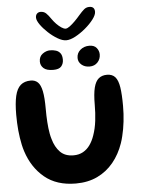

<svg xmlns="http://www.w3.org/2000/svg" viewBox="-64 -1030 812 1097"><g transform="rotate(-5 342.0 -481.0)"><path d="M326.5 19Q216.5 19 147.2 -38.5Q78 -96 47.5 -190.5Q41.5 -209 37.2 -228.8Q33 -248.5 29.8 -269.2Q26.5 -290 24.5 -311.8Q22.5 -333.5 21.5 -356Q20.5 -378.5 20.5 -401.5Q20.5 -468.5 30.2 -510Q40 -551.5 62 -570.5Q84 -589.5 120 -589.5Q145 -589.5 160.8 -574.2Q176.5 -559 184 -522.5Q191.5 -486 191.5 -421Q191.5 -401.5 192 -382.5Q192.5 -363.5 193.8 -345.2Q195 -327 197 -309.8Q199 -292.5 202 -276.8Q205 -261 209.5 -246.5Q222.5 -199.5 250.5 -171Q278.5 -142.5 327 -142.5Q358 -142.5 381.5 -155.5Q405 -168.5 421.5 -191.8Q438 -215 448.5 -246Q455 -264.5 459.8 -285.2Q464.5 -306 467.2 -328.2Q470 -350.5 471.2 -373.8Q472.5 -397 472.5 -420Q472.5 -482 481.5 -517.8Q490.5 -553.5 509.2 -569Q528 -584.5 556.5 -584.5Q587.5 -584.5 604 -565.5Q620.5 -546.5 626.8 -505.8Q633 -465 633 -399.5Q633 -376.5 631.8 -354Q630.5 -331.5 628 -309.8Q625.5 -288 621.8 -267.2Q618 -246.5 613.2 -226.8Q608.5 -207 602 -188Q580.5 -125.5 542.2 -79Q504 -32.5 450.2 -6.8Q396.5 19 326.5 19ZM254.5 -639Q215.5 -639 198.5 -654.8Q181.5 -670.5 181.5 -693Q181.5 -722 202.2 -737Q223 -752 245 -752Q263 -752 278.8 -747Q294.5 -742 304 -729Q313.5 -716 313.5 -692.5Q313.5 -670 300.5 -654.5Q287.5 -639 254.5 -639ZM462.5 -640Q434.5 -640 416.2 -655.8Q398 -671.5 398 -694.5Q398 -722.5 419 -740.5Q440 -758.5 470.5 -758.5Q498.5 -758.5 512.2 -741.8Q526 -725 526 -704Q526 -677.5 508.5 -658.8Q491 -640 462.5 -640ZM342.5 -801Q321.5 -801 294 -817Q266.5 -833 240.8 -857Q215 -881 198.2 -905Q181.5 -929 181.5 -945Q181.5 -959.5 189.5 -967.5Q197.5 -975.5 210 -975.5Q229 -975.5 241.5 -963.8Q254 -952 269.5 -929Q279.5 -914.5 293.2 -900.2Q307 -886 321 -876.8Q335 -867.5 345 -867.5Q354.5 -867.5 369 -878.2Q383.5 -889 399.5 -905Q415.5 -921 428.5 -936.5Q447 -958 460 -968.8Q473 -979.5 490 -979.5Q520.5 -979.5 520.5 -949Q520.5 -931.5 501.8 -906.5Q483 -881.5 454.5 -857.5Q426 -833.5 395.8 -817.2Q365.5 -801 342.5 -801Z"/></g></svg>

Font: Gluten Medium
Style: Regular
Weight: 500
Designer: Tyler Finck
Foundry: Etcetera Type Company
Version: Version 1.300